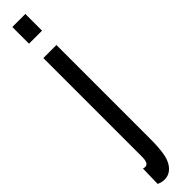

<svg xmlns="http://www.w3.org/2000/svg" viewBox="-353 -684 822 822"><g transform="rotate(-45 57.5 -273.5)"><path d="M13 -634H92V-735H13ZM13 -547V36C13 59 16 101 -20 89L-22 180C-7 187 2 188 13 188C51 188 74 157 83 122C92 86 92 42 92 14V-547Z"/></g></svg>

Font: League Gothic Condensed
Style: Regular
Weight: 400
Width: 3
Designer: Tyler Finck
Foundry: The League of Moveable Type
Version: Version 1.001;PS 001.001;hotconv 1.0.56;makeotf.lib2.0.21325